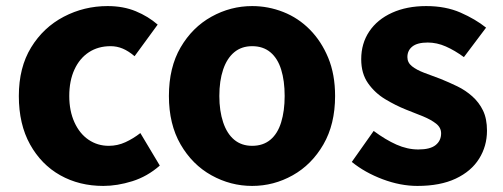

<svg xmlns="http://www.w3.org/2000/svg" viewBox="-20 -598 1655 632"><path d="M320 14Q241 14 178.5 -21Q116 -56 79 -122.5Q42 -189 42 -282Q42 -376 82.5 -442Q123 -508 190 -543Q257 -578 334 -578Q386 -578 427 -561Q468 -544 499 -517L423 -413Q403 -430 384 -438Q365 -446 344 -446Q303 -446 272.5 -426Q242 -406 225 -369Q208 -332 208 -282Q208 -233 225 -195.5Q242 -158 271.5 -138Q301 -118 338 -118Q367 -118 393 -130Q419 -142 442 -160L506 -53Q465 -17 415.5 -1.5Q366 14 320 14Z M810 14Q739 14 676 -21Q613 -56 574.5 -122.5Q536 -189 536 -282Q536 -376 574.5 -442Q613 -508 676 -543Q739 -578 810 -578Q863 -578 912.5 -558.5Q962 -539 1000 -500.5Q1038 -462 1060.5 -407.5Q1083 -353 1083 -282Q1083 -189 1044.5 -122.5Q1006 -56 943.5 -21Q881 14 810 14ZM810 -118Q846 -118 870 -138Q894 -158 905.5 -195.5Q917 -233 917 -282Q917 -332 905.5 -369Q894 -406 870 -426Q846 -446 810 -446Q775 -446 751 -426Q727 -406 714.5 -369Q702 -332 702 -282Q702 -233 714.5 -195.5Q727 -158 751 -138Q775 -118 810 -118Z M1354 14Q1298 14 1239.5 -8Q1181 -30 1138 -65L1210 -167Q1249 -138 1285 -122Q1321 -106 1357 -106Q1396 -106 1414 -120.5Q1432 -135 1432 -159Q1432 -178 1415.5 -191Q1399 -204 1372.5 -215Q1346 -226 1317 -237Q1282 -251 1248 -271.5Q1214 -292 1191.5 -324Q1169 -356 1169 -403Q1169 -455 1195.5 -494.5Q1222 -534 1270.5 -556Q1319 -578 1383 -578Q1447 -578 1496 -556.5Q1545 -535 1580 -507L1507 -410Q1477 -432 1447.5 -445Q1418 -458 1388 -458Q1354 -458 1337.5 -445Q1321 -432 1321 -410Q1321 -392 1336 -380Q1351 -368 1376 -358.5Q1401 -349 1431 -338Q1458 -327 1485 -314Q1512 -301 1534.5 -281Q1557 -261 1570 -234Q1583 -207 1583 -168Q1583 -117 1557 -75.5Q1531 -34 1480 -10Q1429 14 1354 14Z"/></svg>

Font: Noto Sans TC ExtraBold
Style: Regular
Weight: 800
Designer: Ryoko NISHIZUKA  (kana, bopomofo & ideographs); Paul D. Hunt (Latin, Greek & Cyrillic); Sandoll Communications , Soo-you
Foundry: Adobe
Version: Version 2.004-H2;hotconv 1.0.118;makeotfexe 2.5.65603